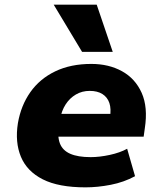

<svg xmlns="http://www.w3.org/2000/svg" viewBox="-20 -795 699 826"><path d="M348 11Q232 11 164 -23.5Q96 -58 70 -120.5Q44 -183 57 -265Q70 -341 110.5 -398.5Q151 -456 217.5 -488Q284 -520 373 -520Q448 -520 505 -488.5Q562 -457 589.5 -395.5Q617 -334 603 -243L598 -207H202L217 -305H464L453 -289Q459 -327 450.5 -352Q442 -377 420.5 -390.5Q399 -404 366 -404Q333 -404 306.5 -388.5Q280 -373 262.5 -346Q245 -319 238 -281L234 -257Q226 -209 237.5 -178.5Q249 -148 282 -133.5Q315 -119 370 -119Q408 -119 452 -128.5Q496 -138 527 -155L561 -37Q513 -11 456.5 0Q400 11 348 11ZM333 -572 211 -775H396L465 -572Z"/></svg>

Font: Nunito Sans 6pt Black
Style: Italic
Weight: 900
Italic angle: -9°
Version: Version 3.101;gftools[0.9.27]